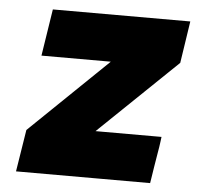

<svg xmlns="http://www.w3.org/2000/svg" viewBox="-44 -584 645 629"><g transform="rotate(5 278.5 -269.5)"><path d="M31 0 53 -138 309 -385H81L105 -539H557L536 -401L279 -154H496Q496 -154 494 -138Q492 -122 488 -99.5Q484 -77 480.5 -54Q477 -31 474.5 -15.5Q472 0 472 0Z"/></g></svg>

Font: Exo Thin Black
Style: Italic
Weight: 900
Italic angle: -9°
Version: Version 2.000